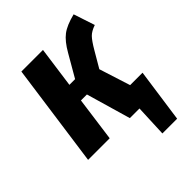

<svg xmlns="http://www.w3.org/2000/svg" viewBox="-203 -657 930 930"><g transform="rotate(-45 261.5 -192.0)"><path d="M416 -112H501L462 164H361L368 0H302L236 -228H195L164 0H16L90 -531H238L209 -321H248L314 -435Q343 -486 374 -509.5Q405 -533 465 -548L501 -439Q469 -428 453 -411.5Q437 -395 413 -354L365 -272Z"/></g></svg>

Font: Fira Sans Condensed
Style: Bold Italic
Weight: 700
Width: 3
Italic angle: -8°
Designer: Carrois Corporate & Edenspiekermann AG
Foundry: Carrois Corporate GbR & Edenspiekermann AG
Version: Version 4.203